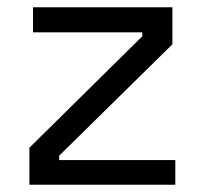

<svg xmlns="http://www.w3.org/2000/svg" viewBox="-20 -509 561 529"><path d="M61 0V-102L372 -409V-420H71V-489H455V-387L143 -80V-68H463V0Z"/></svg>

Font: Space Grotesk
Style: Regular
Weight: 400
Designer: Florian Karsten
Foundry: Florian Karsten
Version: Version 2.000